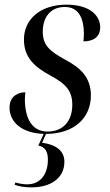

<svg xmlns="http://www.w3.org/2000/svg" viewBox="-20 -566 472 826"><path d="M116 240C196 240 257 202 257 130C257 85 225 57 161 48L178 10C299 10 371 -59 371 -155C371 -232 328 -274 259 -310C194 -346 164 -371 164 -430C164 -488 194 -536 259 -536C318 -536 340 -489 341 -422C341 -411 340 -400 339 -388C382 -388 411 -407 411 -449C411 -496 370 -546 266 -546C155 -546 83 -484 83 -396C83 -318 129 -278 197 -241C266 -204 291 -173 291 -115C291 -44 250 0 185 0C118 0 88 -55 87 -137C87 -147 88 -158 89 -169C60 -169 21 -154 21 -103C21 -39 76 7 168 10L145 60C176 67 186 88 186 121C186 181 156 227 97 227C81 227 63 224 46 219L43 229C63 236 84 240 116 240Z"/></svg>

Font: Noto Serif Display SemiCondensed
Style: Italic
Weight: 400
Width: 4
Italic angle: -12°
Designer: Monotype Design Team
Foundry: Monotype Imaging Inc.
Version: Version 2.009